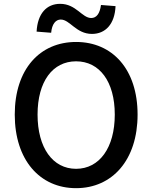

<svg xmlns="http://www.w3.org/2000/svg" viewBox="-20 -969 794 1002"><path d="M377 13C566 13 698 -134 698 -371C698 -608 566 -750 377 -750C188 -750 57 -608 57 -371C57 -134 188 13 377 13ZM377 -88C255 -88 176 -198 176 -371C176 -544 255 -649 377 -649C499 -649 579 -544 579 -371C579 -198 499 -88 377 -88ZM460 -792C530 -792 579 -843 583 -937L507 -943C501 -897 483 -875 456 -875C408 -875 377 -949 294 -949C223 -949 176 -898 171 -804L247 -798C251 -844 271 -867 297 -867C345 -867 377 -792 460 -792Z"/></svg>

Font: Source Han Sans KR Medium
Style: Regular
Weight: 500
Designer: Ryoko NISHIZUKA (kana & ideographs); Paul D. Hunt (Latin, Greek & Cyrillic); Wenlong ZHANG (bopomofo); Sandoll Communica
Foundry: Adobe Systems Incorporated
Version: Version 1.001;PS 1.001;hotconv 1.0.78;makeotf.lib2.5.61930